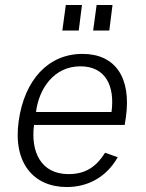

<svg xmlns="http://www.w3.org/2000/svg" viewBox="-20 -743 586 773"><path d="M310 -723H245L231 -620H297ZM433 -723H369L355 -620H420ZM117 -240H482L487 -272C509 -431 444 -526 312 -526C174 -526 78 -421 55 -254C32 -87 115 10 249 10C333 10 408 -29 454 -110L403 -128C369 -74 327 -42 256 -42C144 -42 103 -133 117 -240ZM125 -292C136 -383 195 -476 304 -476C405 -476 443 -397 429 -292Z"/></svg>

Font: United Sans ExtraLight
Style: Italic
Weight: 200
Italic angle: -8°
Designer: Pablo Impallari, Rodrigo Fuenzalida (Modified by Dan O. Williams)
Version: Version 1.000;PS 001.000;hotconv 1.0.88;makeotf.lib2.5.64775